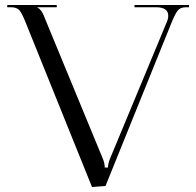

<svg xmlns="http://www.w3.org/2000/svg" viewBox="-20 -739 784 768"><path d="M9 -719H207V-710H130V-708Q147 -702 161 -662L391 -105Q399 -86 399 -69H412Q412 -86 422 -109L646 -648Q653 -663 653 -676Q653 -710 604 -710H518V-719H736V-710H724Q702 -710 691.5 -697.5Q681 -685 666 -648L402 5L348 9L83 -648Q68 -686 57.5 -698Q47 -710 24 -710H9Z"/></svg>

Font: FoglihtenNo06
Style: Regular
Weight: 500
Designer: gluk (gluksza@wp.pl)
Foundry: gluk (gluksza@wp.pl)
Version: Version 0.76